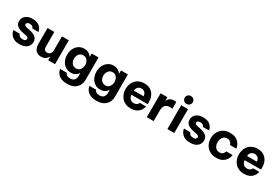

<svg xmlns="http://www.w3.org/2000/svg" viewBox="98 -2127 5362 3689"><g transform="rotate(30 2779.0 -282.0)"><path d="M281 10Q215 10 172 -8Q129 -26 103.5 -52.5Q78 -79 65.5 -105.5Q53 -132 49.5 -150Q46 -168 46 -168H187Q187 -168 190 -158Q193 -148 203.5 -135Q214 -122 234 -112Q254 -102 288 -102Q330 -102 345.5 -119Q361 -136 361 -153Q361 -189 302 -201L230 -215Q184 -224 143.5 -241.5Q103 -259 78.5 -290.5Q54 -322 54 -372Q54 -420 79 -458Q104 -496 150.5 -518Q197 -540 262 -540Q323 -540 363.5 -523.5Q404 -507 428 -482.5Q452 -458 464 -433.5Q476 -409 479.5 -392.5Q483 -376 483 -376H347Q347 -376 341 -389.5Q335 -403 316.5 -416.5Q298 -430 260 -430Q221 -430 206 -414.5Q191 -399 191 -382Q191 -362 208.5 -352Q226 -342 254 -336L323 -322Q399 -307 448 -269.5Q497 -232 497 -161Q497 -113 472 -74Q447 -35 399 -12.5Q351 10 281 10Z M760 10Q704 10 667.5 -14Q631 -38 613 -78.5Q595 -119 595 -170V-530H746V-200Q746 -162 766 -138.5Q786 -115 825 -115Q858 -115 877.5 -131Q897 -147 906 -172Q915 -197 915 -225V-530H1067V0H915V-75H909Q892 -44 856.5 -17Q821 10 760 10Z M1455 212Q1381 212 1333.5 194Q1286 176 1258 148.5Q1230 121 1217 94Q1204 67 1200.5 48.5Q1197 30 1197 30H1345Q1345 30 1348.5 39.5Q1352 49 1363 61.5Q1374 74 1395.5 83.5Q1417 93 1453 93Q1515 93 1544.5 58Q1574 23 1574 -34V-90H1567Q1557 -74 1537 -55Q1517 -36 1486 -23Q1455 -10 1411 -10Q1352 -10 1308 -32.5Q1264 -55 1234.5 -93Q1205 -131 1190.5 -178Q1176 -225 1176 -275Q1176 -324 1190.5 -371.5Q1205 -419 1234.5 -457Q1264 -495 1308 -517.5Q1352 -540 1411 -540Q1455 -540 1486 -526.5Q1517 -513 1537.5 -494.5Q1558 -476 1567 -459H1574V-530H1726V-34Q1726 32 1697 88Q1668 144 1608 178Q1548 212 1455 212ZM1453 -130Q1495 -130 1522.5 -151Q1550 -172 1564 -205.5Q1578 -239 1578 -275Q1578 -312 1564 -345Q1550 -378 1522.5 -399Q1495 -420 1453 -420Q1412 -420 1384.5 -399Q1357 -378 1343 -345Q1329 -312 1329 -275Q1329 -239 1343 -205.5Q1357 -172 1384.5 -151Q1412 -130 1453 -130Z M2106 212Q2032 212 1984.5 194Q1937 176 1909 148.5Q1881 121 1868 94Q1855 67 1851.5 48.5Q1848 30 1848 30H1996Q1996 30 1999.5 39.5Q2003 49 2014 61.5Q2025 74 2046.5 83.5Q2068 93 2104 93Q2166 93 2195.5 58Q2225 23 2225 -34V-90H2218Q2208 -74 2188 -55Q2168 -36 2137 -23Q2106 -10 2062 -10Q2003 -10 1959 -32.5Q1915 -55 1885.5 -93Q1856 -131 1841.5 -178Q1827 -225 1827 -275Q1827 -324 1841.5 -371.5Q1856 -419 1885.5 -457Q1915 -495 1959 -517.5Q2003 -540 2062 -540Q2106 -540 2137 -526.5Q2168 -513 2188.5 -494.5Q2209 -476 2218 -459H2225V-530H2377V-34Q2377 32 2348 88Q2319 144 2259 178Q2199 212 2106 212ZM2104 -130Q2146 -130 2173.5 -151Q2201 -172 2215 -205.5Q2229 -239 2229 -275Q2229 -312 2215 -345Q2201 -378 2173.5 -399Q2146 -420 2104 -420Q2063 -420 2035.5 -399Q2008 -378 1994 -345Q1980 -312 1980 -275Q1980 -239 1994 -205.5Q2008 -172 2035.5 -151Q2063 -130 2104 -130Z M2749 10Q2679 10 2628 -13.5Q2577 -37 2544 -76.5Q2511 -116 2494.5 -165Q2478 -214 2478 -266Q2478 -316 2493.5 -364.5Q2509 -413 2541.5 -453Q2574 -493 2624.5 -516.5Q2675 -540 2744 -540Q2817 -540 2873.5 -508Q2930 -476 2962 -413.5Q2994 -351 2994 -262V-225H2631Q2634 -177 2664.5 -142Q2695 -107 2749 -107Q2780 -107 2799.5 -116.5Q2819 -126 2830 -138.5Q2841 -151 2845 -161Q2849 -171 2849 -171H2989Q2989 -171 2984.5 -152.5Q2980 -134 2966 -107Q2952 -80 2925.5 -53Q2899 -26 2856 -8Q2813 10 2749 10ZM2631 -317H2848Q2845 -372 2815 -399Q2785 -426 2741 -426Q2697 -426 2666 -397.5Q2635 -369 2631 -317Z M3103 0V-530H3254V-453H3259Q3268 -474 3284 -494Q3300 -514 3328 -527Q3356 -540 3400 -540Q3422 -540 3435 -537.5Q3448 -535 3448 -535V-385Q3448 -385 3433.5 -388Q3419 -391 3396 -391Q3325 -391 3290 -352.5Q3255 -314 3255 -227V0Z M3636 -602Q3596 -602 3571 -627.5Q3546 -653 3546 -688Q3546 -725 3571 -750.5Q3596 -776 3636 -776Q3674 -776 3700 -750.5Q3726 -725 3726 -688Q3726 -653 3700 -627.5Q3674 -602 3636 -602ZM3560 0V-530H3712V0Z M4065 10Q3999 10 3956 -8Q3913 -26 3887.5 -52.5Q3862 -79 3849.5 -105.5Q3837 -132 3833.5 -150Q3830 -168 3830 -168H3971Q3971 -168 3974 -158Q3977 -148 3987.5 -135Q3998 -122 4018 -112Q4038 -102 4072 -102Q4114 -102 4129.5 -119Q4145 -136 4145 -153Q4145 -189 4086 -201L4014 -215Q3968 -224 3927.5 -241.5Q3887 -259 3862.5 -290.5Q3838 -322 3838 -372Q3838 -420 3863 -458Q3888 -496 3934.5 -518Q3981 -540 4046 -540Q4107 -540 4147.5 -523.5Q4188 -507 4212 -482.5Q4236 -458 4248 -433.5Q4260 -409 4263.5 -392.5Q4267 -376 4267 -376H4131Q4131 -376 4125 -389.5Q4119 -403 4100.5 -416.5Q4082 -430 4044 -430Q4005 -430 3990 -414.5Q3975 -399 3975 -382Q3975 -362 3992.5 -352Q4010 -342 4038 -336L4107 -322Q4183 -307 4232 -269.5Q4281 -232 4281 -161Q4281 -113 4256 -74Q4231 -35 4183 -12.5Q4135 10 4065 10Z M4644 10Q4574 10 4522 -13.5Q4470 -37 4436 -76Q4402 -115 4385 -164.5Q4368 -214 4368 -265Q4368 -316 4385 -365Q4402 -414 4436 -453.5Q4470 -493 4522 -516.5Q4574 -540 4644 -540Q4715 -540 4761 -519.5Q4807 -499 4834.5 -468.5Q4862 -438 4875 -407.5Q4888 -377 4891.5 -356.5Q4895 -336 4895 -336H4753Q4753 -336 4749.5 -348.5Q4746 -361 4735.5 -377.5Q4725 -394 4704 -406.5Q4683 -419 4648 -419Q4605 -419 4576.5 -397.5Q4548 -376 4534 -341Q4520 -306 4520 -265Q4520 -224 4534 -189Q4548 -154 4576.5 -132.5Q4605 -111 4648 -111Q4683 -111 4704 -123.5Q4725 -136 4735.5 -152.5Q4746 -169 4749.5 -181.5Q4753 -194 4753 -194H4895Q4895 -194 4891.5 -173.5Q4888 -153 4875 -122.5Q4862 -92 4834.5 -61.5Q4807 -31 4761 -10.5Q4715 10 4644 10Z M5262 10Q5192 10 5141 -13.5Q5090 -37 5057 -76.5Q5024 -116 5007.5 -165Q4991 -214 4991 -266Q4991 -316 5006.5 -364.5Q5022 -413 5054.5 -453Q5087 -493 5137.5 -516.5Q5188 -540 5257 -540Q5330 -540 5386.5 -508Q5443 -476 5475 -413.5Q5507 -351 5507 -262V-225H5144Q5147 -177 5177.5 -142Q5208 -107 5262 -107Q5293 -107 5312.5 -116.5Q5332 -126 5343 -138.5Q5354 -151 5358 -161Q5362 -171 5362 -171H5502Q5502 -171 5497.5 -152.5Q5493 -134 5479 -107Q5465 -80 5438.5 -53Q5412 -26 5369 -8Q5326 10 5262 10ZM5144 -317H5361Q5358 -372 5328 -399Q5298 -426 5254 -426Q5210 -426 5179 -397.5Q5148 -369 5144 -317Z"/></g></svg>

Font: Be Vietnam Pro
Style: Bold
Weight: 700
Designer: Lam Bao, Tony Le, Vietanh Nguyen
Foundry: Yellow Type Foundry
Version: Version 1.002; ttfautohint (v1.8.3)